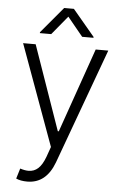

<svg xmlns="http://www.w3.org/2000/svg" viewBox="-62 -800 670 1047"><g transform="rotate(5 272.5 -276.0)"><path d="M357.4 -607.9 272.9 -710.9 188 -607.9H126V-612.8L246.1 -755.9H299.3L419.4 -612.8V-607.9ZM127.4 204.6Q90.8 204.6 66.4 193.4L83.5 137.2Q109.4 145.5 129.4 145.5Q159.7 145.5 181.9 125.5Q204.1 105.5 220.7 60.5L240.2 5.4L39.6 -545.4H108.4L270 -83.5H275.4L437 -545.4H505.9L274.9 86.4Q231 204.6 127.4 204.6Z"/></g></svg>

Font: Interop Light
Style: Regular
Weight: 300
Designer: Rasmus Andersson, Google, Jang Haemin
Foundry: jhaemin
Version: Version 1.007